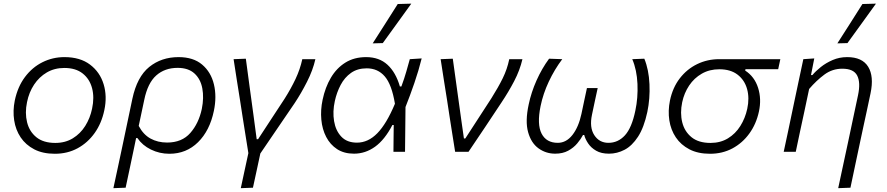

<svg xmlns="http://www.w3.org/2000/svg" viewBox="-20 -812 4742 1027"><path d="M273.5 10.5Q209 10.5 163.2 -13.2Q117.5 -37 90.5 -77.2Q63.5 -117.5 55.8 -168.5Q48 -219.5 59 -274Q74.5 -348 113.5 -400Q152.5 -452 207.2 -479.2Q262 -506.5 324.5 -506.5Q408.5 -506.5 461.5 -466.5Q514.5 -426.5 534.2 -361.8Q554 -297 538 -222.5Q523.5 -153 486.5 -100.8Q449.5 -48.5 395.2 -19Q341 10.5 273.5 10.5ZM276 -47.5Q329 -47.5 369.5 -72.2Q410 -97 436 -138.5Q462 -180 472.5 -230.5Q485.5 -291 472.5 -340.2Q459.5 -389.5 422.2 -419Q385 -448.5 324 -448.5Q271.5 -448.5 230.5 -424.5Q189.5 -400.5 162.2 -359.2Q135 -318 124.5 -265.5Q112.5 -208 124.8 -158.2Q137 -108.5 174.5 -78Q212 -47.5 276 -47.5Z M586.5 194.5Q598.5 139.5 609.8 86.5Q621 33.5 634 -27L688 -283.5Q713 -401 778.2 -453.8Q843.5 -506.5 935 -506.5Q1014 -506.5 1061.2 -466.5Q1108.5 -426.5 1124.2 -361Q1140 -295.5 1124 -219Q1102 -113 1039.2 -51.2Q976.5 10.5 886 10.5Q833.5 10.5 787.5 -12Q741.5 -34.5 715 -73.5H708L698 -25Q685.5 33.5 674.8 85Q664 136.5 652 192ZM874 -49.5Q953 -49.5 998 -100.8Q1043 -152 1059.5 -229.5Q1071.5 -289 1062.2 -339Q1053 -389 1020.2 -419Q987.5 -449 930 -449Q861.5 -449 815.8 -408.5Q770 -368 751.5 -277.5L722 -138.5Q746.5 -92 785.2 -70.8Q824 -49.5 874 -49.5Z M1268 194.5Q1278 148.5 1287.8 102.5Q1297.5 56.5 1308.5 7Q1300.5 -42.5 1292.8 -91.5Q1285 -140.5 1277.5 -188L1264 -275.5Q1255 -330.5 1246.5 -385.5Q1238 -440.5 1229.5 -495.5L1295 -498Q1304 -430 1315 -348.8Q1326 -267.5 1336 -195L1353 -67.5H1360.5Q1396.5 -122.5 1431.5 -176Q1466.5 -229.5 1502 -283.5Q1536 -337 1560.8 -389.5Q1585.5 -442 1597 -495.5H1667Q1653.5 -436 1622.2 -374.5Q1591 -313 1556.5 -261Q1511 -194 1464.8 -126.5Q1418.5 -59 1372.5 9Q1362 58.5 1352.5 102Q1343 145.5 1333 192Z M1873.5 10Q1820.5 10 1783.2 -14.2Q1746 -38.5 1724.8 -79.5Q1703.5 -120.5 1698.8 -172Q1694 -223.5 1705.5 -278Q1719.5 -345 1750 -396.5Q1780.5 -448 1827.5 -477.2Q1874.5 -506.5 1938.5 -506.5Q2008 -506.5 2052.5 -465.8Q2097 -425 2119 -349.5H2127Q2143 -393 2153.2 -428.8Q2163.5 -464.5 2172 -495.5L2235.5 -499.5Q2219.5 -435 2196.5 -368Q2173.5 -301 2149 -239.5Q2147.5 -119.5 2146.5 0H2084.5Q2085 -37 2085.2 -73Q2085.5 -109 2086 -143.5H2079Q2038 -64.5 1986.2 -27.2Q1934.5 10 1873.5 10ZM1889.5 -49Q1949 -49 1998.2 -99.2Q2047.5 -149.5 2092.5 -257Q2075.5 -360 2038.2 -403.2Q2001 -446.5 1941.5 -446.5Q1892 -446.5 1857.5 -422Q1823 -397.5 1802 -357.5Q1781 -317.5 1771 -271.5Q1758.5 -215 1767 -164Q1775.5 -113 1805.8 -81Q1836 -49 1889.5 -49ZM1973.5 -580Q2008 -633.5 2041.2 -686Q2074.5 -738.5 2107.5 -790.5L2180 -792.5Q2141.5 -739 2103.5 -686.5Q2065.5 -634 2027.5 -581.5Z M2414.5 0Q2407 -46 2399.5 -94.5Q2392 -143 2385 -187L2371.5 -275.5Q2362.5 -330 2354 -385.5Q2345.5 -441 2337 -495.5L2402 -498Q2412 -426.5 2424.2 -337.5Q2436.5 -248.5 2448 -166L2461.5 -71.5H2469L2608.5 -286.5Q2645 -344.5 2669 -393.2Q2693 -442 2704 -495.5H2774.5Q2760.5 -435.5 2730.2 -377.8Q2700 -320 2662.5 -264Q2618.5 -197.5 2574.5 -131.5Q2530.5 -65.5 2486 0Z M2949.5 10Q2900 10 2860.5 -18.5Q2821 -47 2804.8 -105.2Q2788.5 -163.5 2808 -253.5Q2821.5 -318 2849.8 -381.5Q2878 -445 2917 -498L2987.5 -495.5Q2946 -440.5 2915.5 -375.5Q2885 -310.5 2871.5 -244.5Q2851.5 -146.5 2877 -97.2Q2902.5 -48 2963.5 -48Q3009 -48 3042 -90.2Q3075 -132.5 3090 -202.5Q3098 -240.5 3105.2 -274.5Q3112.5 -308.5 3119.5 -341H3177Q3170 -308 3162.2 -272.8Q3154.5 -237.5 3146.5 -198.5Q3132 -130.5 3158.8 -89.2Q3185.5 -48 3234.5 -48Q3286 -48 3322.8 -88.2Q3359.5 -128.5 3378.5 -220.5Q3393 -288.5 3389.8 -363.2Q3386.5 -438 3362 -495.5L3426.5 -498Q3450.5 -439.5 3454 -361.8Q3457.5 -284 3442.5 -213Q3424.5 -129.5 3392.8 -80.8Q3361 -32 3321 -11Q3281 10 3237.5 10Q3196 10 3168.8 -5.8Q3141.5 -21.5 3126 -44.8Q3110.5 -68 3105 -90H3098.5Q3087 -68 3067.5 -44.8Q3048 -21.5 3019 -5.8Q2990 10 2949.5 10Z M3778 10.5Q3713.5 10.5 3667.8 -13.2Q3622 -37 3595 -77.2Q3568 -117.5 3560.2 -168.5Q3552.5 -219.5 3563.5 -274Q3578 -343.5 3616.2 -393Q3654.5 -442.5 3709 -469Q3763.5 -495.5 3827 -495.5H4154L4142.5 -442H3967.5L3966 -434.5Q4016 -402 4035 -342.2Q4054 -282.5 4039.5 -215.5Q4025 -148.5 3988.2 -97.8Q3951.5 -47 3897.8 -18.2Q3844 10.5 3778 10.5ZM3780.5 -47.5Q3833.5 -47.5 3873.8 -72Q3914 -96.5 3940 -138Q3966 -179.5 3977 -230Q3989.5 -287.5 3976.2 -335.5Q3963 -383.5 3925.5 -412.5Q3888 -441.5 3827.5 -441.5Q3775 -441.5 3734 -418Q3693 -394.5 3666.2 -354.5Q3639.5 -314.5 3629 -265Q3617 -207.5 3629.2 -158Q3641.5 -108.5 3679 -78Q3716.5 -47.5 3780.5 -47.5Z M4463.5 194.5Q4474.5 144 4488 80Q4501.5 16 4517 -55Q4530 -116 4543.2 -178.8Q4556.5 -241.5 4569.5 -302.5Q4584 -370.5 4565.2 -407.5Q4546.5 -444.5 4485.5 -444.5Q4432 -444.5 4389.5 -413Q4347 -381.5 4308 -336L4283 -218Q4270 -158 4259 -106.8Q4248 -55.5 4236.5 0H4172Q4184 -56 4195 -107.5Q4206 -159 4218.5 -219.5L4229 -269.5Q4239 -316.5 4251.2 -374.5Q4263.5 -432.5 4277 -495.5L4335.5 -499.5L4318 -410.5H4325.5Q4342.5 -431 4370.2 -453.2Q4398 -475.5 4434 -491Q4470 -506.5 4511.5 -506.5Q4592 -506.5 4623.8 -455Q4655.5 -403.5 4636.5 -313Q4625.5 -261 4616.2 -217.5Q4607 -174 4599.5 -140.5L4581.5 -56.5Q4568 7 4555 68.5Q4542 130 4529 192ZM4459 -580Q4493.5 -633.5 4526.8 -686Q4560 -738.5 4593 -790.5L4665.5 -792.5Q4627 -739 4589 -686.5Q4551 -634 4513 -581.5Z"/></svg>

Font: Commissioner Light
Style: Italic
Weight: 300
Italic angle: -12°
Designer: Kostas Bartsokas
Foundry: Kostas Bartsokas
Version: Version 1.000; ttfautohint (v1.8.3)